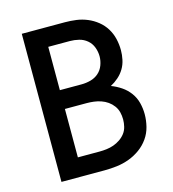

<svg xmlns="http://www.w3.org/2000/svg" viewBox="-102 -754 754 839"><g transform="rotate(-15 275.0 -335.0)"><path d="M73 0V-670H268Q294 -670 319.5 -666.5Q345 -663 369 -653Q393 -643 413.5 -626.5Q434 -610 447.5 -588Q461 -566 467 -540.5Q473 -515 473 -489Q473 -468 468.5 -446.5Q464 -425 453 -406.5Q442 -388 425.5 -373.5Q409 -359 390 -349Q414 -340 435.5 -325.5Q457 -311 472.5 -290Q488 -269 494.5 -243.5Q501 -218 501 -192Q501 -164 494 -136Q487 -108 470.5 -84.5Q454 -61 430.5 -44Q407 -27 380 -17Q353 -7 324.5 -3.5Q296 0 268 0ZM170 -389H268Q289 -389 309.5 -394.5Q330 -400 345.5 -413.5Q361 -427 368.5 -447Q376 -467 376 -487Q376 -508 368.5 -528Q361 -548 345 -561.5Q329 -575 308.5 -580Q288 -585 268 -585H170ZM170 -85H268Q284 -85 300.5 -87Q317 -89 332.5 -94.5Q348 -100 362 -109.5Q376 -119 386 -132Q396 -145 400 -161.5Q404 -178 404 -194Q404 -211 400 -227Q396 -243 386 -256.5Q376 -270 362.5 -279.5Q349 -289 333 -294.5Q317 -300 300.5 -302Q284 -304 268 -304H170Z"/></g></svg>

Font: Lode Dark Term
Style: Bold
Weight: 700
Monospace: yes
Designer: Belleve Invis
Foundry: Belleve Invis
Version: Version 29.2.0